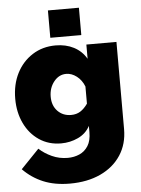

<svg xmlns="http://www.w3.org/2000/svg" viewBox="-62 -778 771 1049"><g transform="rotate(-5 323.5 -253.5)"><path d="M250 0Q182 0 130 -35Q78 -70 49.5 -130Q21 -190 21 -264Q21 -343 52 -404Q83 -465 138.5 -500.5Q194 -536 266 -536Q322 -536 365.5 -513.5Q409 -491 434 -448V-526H599V-48Q599 34 559 95Q519 156 447 189.5Q375 223 279 223Q196 223 133.5 197Q71 171 23 122L123 18Q152 45 192.5 63.5Q233 82 279 82Q314 82 343.5 69Q373 56 391 27.5Q409 -1 409 -48V-82Q387 -41 343.5 -20.5Q300 0 250 0ZM318 -150Q347 -150 368.5 -163.5Q390 -177 409 -204V-298Q395 -334 367.5 -355Q340 -376 310 -376Q270 -376 242.5 -341.5Q215 -307 215 -259Q215 -210 244 -180Q273 -150 318 -150ZM241 -580V-730H411V-580Z"/></g></svg>

Font: Raleway Black
Style: Regular
Weight: 900
Designer: Matt McInerney, Pablo Impallari, Rodrigo Fuenzalida
Foundry: Matt McInerney, Pablo Impallari, Rodrigo Fuenzalida
Version: Version 4.026